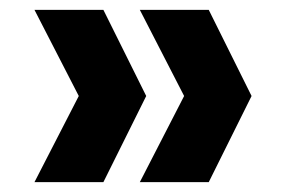

<svg xmlns="http://www.w3.org/2000/svg" viewBox="-20 -490 572 390"><path d="M190 -120H50L140 -295L50 -470H190L277 -295ZM404 -120H264L354 -295L264 -470H404L491 -295Z"/></svg>

Font: DM Sans Black
Style: Regular
Weight: 900
Designer: Colophon Foundry, Jonny Pinhorn
Foundry: Colophon Foundry
Version: Version 4.004; ttfautohint (v1.8.4.7-5d5b)